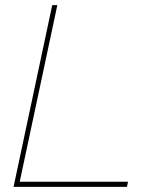

<svg xmlns="http://www.w3.org/2000/svg" viewBox="-20 -730 592 750"><path d="M184 -710H204L57 -20H480L476 0H33Z"/></svg>

Font: Raleway-v4020 Thin
Style: Italic
Weight: 250
Italic angle: -12°
Designer: Matt McInerney, Pablo Impallari, Rodrigo Fuenzalida
Foundry: Matt McInerney, Pablo Impallari, Rodrigo Fuenzalida
Version: Version 4.020;PS 004.020;hotconv 1.0.88;makeotf.lib2.5.64775